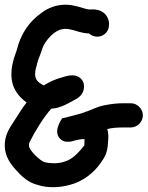

<svg xmlns="http://www.w3.org/2000/svg" viewBox="-24 -723 622 809"><path d="M-4 -110C-4 -63 23 -29 44 -6C64 16 91 45 134 56C179 71 230 67 270 56C326 42 371 5 400 -36C416 -59 429 -77 431 -122C433 -142 434 -161 428 -179C444 -184 469 -186 498 -186H527C556 -186 578 -211 578 -237C578 -263 556 -288 527 -288H498C469 -288 445 -285 419 -280C389 -275 363 -261 344 -254H342C318 -243 285 -237 250 -227L238 -225C228 -210 218 -190 217 -172C215 -147 234 -128 254 -126C272 -124 285 -129 291 -131C306 -135 318 -137 332 -137V-129C330 -98 336 -119 319 -95C296 -69 276 -49 241 -40C217 -33 185 -34 163 -40C146 -45 98 -89 98 -110C98 -116 99 -120 100 -123C124 -171 159 -228 192 -265C232 -267 268 -290 288 -301C292 -303 324 -316 329 -348C331 -360 331 -374 321 -387C299 -414 266 -406 241 -398C210 -390 186 -379 160 -363C136 -376 124 -387 124 -411C124 -425 127 -436 132 -453V-454C137 -474 147 -494 155 -520C160 -536 174 -555 188 -570C212 -593 237 -610 280 -597H282C294 -594 320 -583 351 -582C374 -562 405 -565 423 -585C434 -598 439 -617 433 -639C421 -677 386 -686 355 -683C354 -683 349 -683 340 -685C320 -690 294 -701 259 -703C215 -705 176 -689 150 -668C101 -634 63 -581 47 -513L35 -478C29 -456 24 -437 24 -410C24 -352 53 -317 88 -291C67 -265 49 -233 33 -209C17 -184 -4 -156 -4 -110Z"/></svg>

Font: Stray Cat
Style: ExBlk
Weight: 1000
Version: Version 1.0